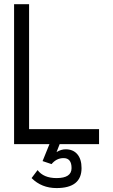

<svg xmlns="http://www.w3.org/2000/svg" viewBox="-20 -704 553 938"><path d="M271.5 0 256.3 39.1Q278.3 25.4 300.8 25.4Q337.4 25.4 357.9 49.6Q378.4 73.7 378.4 117.2Q378.4 214.8 256.3 214.8Q183.1 214.8 134.3 166L163.6 127Q192.9 166 256.3 166Q329.6 166 329.6 117.2Q329.6 68.4 290.5 68.4Q255.9 68.4 231.9 97.7L188 83L221.7 0H48.8V-683.6H122.1V-73.2H463.9V0Z"/></svg>

Font: Sanitrixie
Style: Regular
Weight: 400
Designer: Jayvee D. Enaguas (Grand Chaos)
Version: Version 1.1 - 6/9/2013